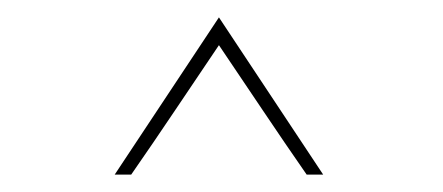

<svg xmlns="http://www.w3.org/2000/svg" viewBox="-20 -681 510 221"><path d="M333 -480Q308 -516 282.5 -554Q257 -592 232 -629Q207 -592 181.5 -554Q156 -516 131 -480H112Q142 -525 172 -570.5Q202 -616 232 -661Q262 -616 292 -570.5Q322 -525 352 -480Z"/></svg>

Font: Synthetic Thin
Style: Regular
Weight: 100
Designer: Santiago Orozco
Foundry: Typemade
Version: Version 2.000; ttfautohint (v1.8.4.7-5d5b)